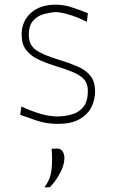

<svg xmlns="http://www.w3.org/2000/svg" viewBox="-20 -524 486 826"><path d="M229 9Q180.5 9 138.5 -5Q96.5 -19 67 -30L72 -66Q114 -46 153.5 -34.5Q193 -23 229 -23Q264 -24 293.2 -33.2Q322.5 -42.5 340.2 -66Q358 -89.5 358 -133Q358 -161.5 344.2 -179.5Q330.5 -197.5 298 -211.8Q265.5 -226 210 -243Q174.5 -254 143.2 -269Q112 -284 92.5 -309Q73 -334 73 -375Q73 -432 112.5 -468Q152 -504 220 -504Q254.5 -504 292.8 -491.2Q331 -478.5 358 -467L354 -430Q310 -452 274 -462Q238 -472 220 -472Q197.5 -471 170.5 -464Q143.5 -457 123.8 -436.5Q104 -416 104 -374Q104 -331.5 133.2 -310Q162.5 -288.5 230 -268Q276 -254 312 -238.8Q348 -223.5 368.5 -198.5Q389 -173.5 389 -130Q389 -93 372.2 -61.2Q355.5 -29.5 320.2 -10.2Q285 9 229 9ZM171 282Q192 254 198 226.8Q204 199.5 204 165Q204 153 203.5 140.5Q203 128 202 116L225 115Q241.5 115.5 249.2 127Q257 138.5 257 156Q257 186.5 238 221.2Q219 256 195 281Z"/></svg>

Font: Commissioner Flair Thin
Style: Regular
Weight: 100
Designer: Kostas Bartsokas
Foundry: Kostas Bartsokas
Version: Version 1.000; ttfautohint (v1.8.3)